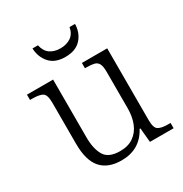

<svg xmlns="http://www.w3.org/2000/svg" viewBox="-171 -863 960 1005"><g transform="rotate(-30 309.0 -360.5)"><path d="M277 10Q196 10 154.5 -37Q113 -84 113 -185V-433Q113 -481 94.5 -492.5Q76 -504 33 -504H19V-536H177V-186Q177 -118 201 -77Q225 -36 295 -36Q344 -36 376.5 -59Q409 -82 424.5 -121.5Q440 -161 440 -210V-431Q440 -464 432 -479.5Q424 -495 406.5 -499.5Q389 -504 361 -504H351V-536H504V-102Q504 -55 522.5 -43.5Q541 -32 579 -32H596V0H453L445 -86H440Q389 10 277 10ZM293 -606Q231 -606 199 -642Q167 -678 165 -731H198Q206 -693 231 -675.5Q256 -658 293 -658Q330 -658 356 -675.5Q382 -693 389 -731H422Q421 -678 388.5 -642Q356 -606 293 -606Z"/></g></svg>

Font: Noto Serif Sinhala Light
Style: Regular
Weight: 300
Designer: Jelle Bosma - Monotype Design Team
Foundry: Monotype Imaging Inc.
Version: Version 2.007; ttfautohint (v1.8.4.7-5d5b)